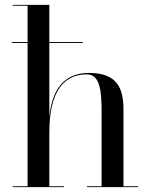

<svg xmlns="http://www.w3.org/2000/svg" viewBox="-20 -770 620 790"><path d="M32.5 -3.5V0H243.5V-3.5H183V-223C183 -312 197.5 -464 337.5 -464C393 -464 398 -391.5 398 -307.5V-3.5H338V0H548.5V-3.5H488V-319C488 -406 463 -470 346 -470C224.5 -470 191.5 -374.5 183 -288V-593H320.5V-597H183V-750H32.5V-746.5H93.5V-597H28.5V-593H93.5V-3.5Z"/></svg>

Font: Bodoni* 48pt
Style: Regular
Weight: 400
Version: Version 2.3